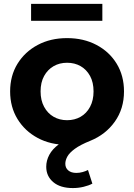

<svg xmlns="http://www.w3.org/2000/svg" viewBox="-20 -743 695 995"><path d="M357.7 231.6Q292.4 231.6 256 200.8Q219.6 170 219.6 121.2Q219.6 89.1 235.5 59.3Q251.4 29.5 285 4.7Q318.6 -20.2 370.3 -36.6L378.2 3.6Q363.7 5.2 351.6 6.4Q339.5 7.6 327.5 7.6Q241.8 7.6 175.4 -28Q109 -63.6 70.7 -126.1Q32.5 -188.6 32.5 -269.2Q32.5 -350.4 70.7 -412.6Q109 -474.7 175.4 -510.1Q241.8 -545.5 327.5 -545.5Q413.3 -545.5 480.2 -510.1Q547 -474.7 584.8 -412.6Q622.6 -350.4 622.6 -269.2Q622.6 -179.6 575.1 -112.7Q527.7 -45.8 447.9 -13.4Q395.9 7.6 367.9 28.2Q339.9 48.8 329.2 68.1Q318.5 87.4 318.5 105.7Q318.5 127.1 333.7 140.1Q348.9 153.1 375.7 153.1Q392.1 153.1 408.2 148.6Q424.3 144.1 435.9 137.9L458.7 208.6Q440.1 218.6 413.1 225.1Q386.1 231.6 357.7 231.6ZM327.5 -120.1Q367 -120.1 397.9 -137.9Q428.7 -155.6 446.8 -189.5Q464.8 -223.3 464.8 -269.2Q464.8 -316 446.8 -349.2Q428.7 -382.3 397.9 -400.1Q367 -417.8 327.5 -417.8Q288.7 -417.8 257.8 -400.1Q226.9 -382.3 208.6 -349.2Q190.3 -316 190.3 -269.2Q190.3 -223.3 208.6 -189.5Q226.9 -155.6 257.8 -137.9Q288.7 -120.1 327.5 -120.1ZM141.1 -635.2V-723.1H510.4V-635.2Z"/></svg>

Font: Montserrat Thin
Style: Regular
Weight: 100
Designer: Julieta Ulanovsky
Foundry: Julieta Ulanovsky
Version: Version 9.000